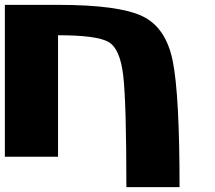

<svg xmlns="http://www.w3.org/2000/svg" viewBox="-20 -645 884 790"><path d="M218.8 0H0V-625H218.8Q468.8 -625 566.4 -578.1Q664.1 -531.2 691.4 -390.6Q718.8 -250 718.8 125H500Q500 -218.8 487.3 -332Q474.6 -445.3 425.8 -472.7Q377 -500 218.8 -500Z"/></svg>

Font: CraftyPE
Style: Regular
Weight: 400
Designer: Erek Butcher
Foundry: Haunted Coop
Version: Version 0.018;April 4, 2024;FontCreator 15.0.0.2962 64-bit